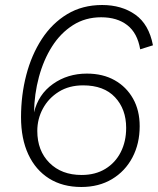

<svg xmlns="http://www.w3.org/2000/svg" viewBox="-20 -736 631 767"><path d="M305 11Q230 11 176 -23Q122 -57 93 -119.5Q64 -182 64 -268Q64 -356 85 -436.5Q106 -517 147 -580Q188 -643 248.5 -679.5Q309 -716 388 -716Q466 -716 520.5 -677.5Q575 -639 591 -555L540 -539Q529 -604 488.5 -635.5Q448 -667 384 -667Q321 -667 271.5 -635.5Q222 -604 188 -550.5Q154 -497 135.5 -428.5Q117 -360 116 -287Q133 -359 191.5 -400.5Q250 -442 327 -442Q391 -442 438 -415.5Q485 -389 511.5 -342Q538 -295 538 -232Q538 -162 509 -107Q480 -52 427.5 -20.5Q375 11 305 11ZM306 -37Q361 -37 401 -61.5Q441 -86 462.5 -128.5Q484 -171 484 -225Q484 -300 439.5 -347.5Q395 -395 312 -395Q256 -395 215 -369.5Q174 -344 151.5 -302.5Q129 -261 129 -213Q129 -134 177.5 -85.5Q226 -37 306 -37Z"/></svg>

Font: Prodigy Sans Light
Style: Italic
Weight: 300
Italic angle: -13°
Designer: Wei Huang
Foundry: Wei Huang
Version: Version 1.003; ttfautohint (v1.8.3)